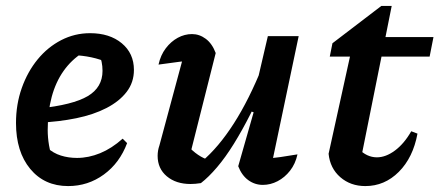

<svg xmlns="http://www.w3.org/2000/svg" viewBox="-20 -617 1483 648"><path d="M210 11Q130 11 82 -47Q34 -105 34 -202Q34 -265 53.5 -320Q73 -375 107 -416.5Q141 -458 186.5 -481.5Q232 -505 284 -505Q350 -505 391 -471Q432 -437 432 -381Q432 -339 407.5 -307Q383 -275 339.5 -252.5Q296 -230 237.5 -218Q179 -206 112 -203V-251Q226 -263 276 -292.5Q326 -322 326 -378Q326 -409 314 -436L348 -404Q319 -417 288.5 -423.5Q258 -430 225 -431L259 -439Q221 -415 194.5 -377.5Q168 -340 154.5 -290Q141 -240 141 -178Q141 -153 145.5 -126.5Q150 -100 160 -76L140 -118Q160 -100 185.5 -92Q211 -84 240 -84Q279 -84 318 -100Q357 -116 394 -149L409 -134Q384 -67 330.5 -28Q277 11 210 11Z M708 -438 623 -101 614 -125Q630 -107 648.5 -94.5Q667 -82 685 -77L661 -72Q717 -119 769 -200Q821 -281 867 -396L880 -352Q854 -289 826 -233.5Q798 -178 769.5 -132Q741 -86 712.5 -52.5Q684 -19 658 1Q639 4 623 4Q574 4 543 -22Q512 -48 512 -91Q512 -109 518 -126L609 -464L663 -417Q622 -413 585.5 -408.5Q549 -404 515 -399Q522 -431 539.5 -454Q557 -477 580 -489.5Q603 -502 628 -502Q653 -502 674.5 -486Q696 -470 708 -438ZM784 -56 836 -238 825 -242 884 -495H988L890 -29L868 -81Q899 -83 927 -87Q955 -91 984 -96Q977 -64 959 -41Q941 -18 917 -5.5Q893 7 867 7Q840 7 818 -9Q796 -25 784 -56Z M1213 11Q1163 11 1128.5 -19Q1094 -49 1089 -98L1166 -448H1272L1194 -60L1190 -115Q1218 -86 1252 -86Q1282 -86 1313 -109Q1344 -132 1368 -174L1389 -166Q1374 -85 1326 -37Q1278 11 1213 11ZM1093 -426 1102 -471 1267 -597H1302L1281 -492H1443L1430 -426Z"/></svg>

Font: Piazzolla Thin
Style: Bold Italic
Weight: 700
Italic angle: -11.3°
Version: Version 2.005